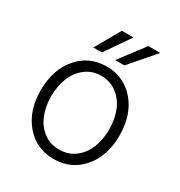

<svg xmlns="http://www.w3.org/2000/svg" viewBox="-179 -880 950 1014"><g transform="rotate(30 295.5 -372.5)"><path d="M315.9 -604 431.2 -755.9H503.4L372.6 -604ZM183.1 -604 269.5 -755.9H340.3L235.4 -604ZM55.2 -270Q55.2 -395.5 122.3 -474.1Q189.5 -552.7 295.4 -552.7Q401.4 -552.7 468.5 -474.1Q535.6 -395.5 535.6 -270Q535.6 -145.5 468.5 -67.1Q401.4 11.2 295.4 11.2Q189.5 11.2 122.3 -67.1Q55.2 -145.5 55.2 -270ZM200 -77.1Q240.7 -46.4 295.4 -46.4Q350.1 -46.4 390.9 -77.1Q431.6 -107.9 451.9 -158Q472.2 -208 472.2 -270Q472.2 -332 452.1 -382.6Q432.1 -433.1 391.1 -464.4Q350.1 -495.6 295.4 -495.6Q240.7 -495.6 200 -464.4Q159.2 -433.1 139.2 -382.6Q119.1 -332 119.1 -270Q119.1 -208 139.2 -158Q159.2 -107.9 200 -77.1Z"/></g></svg>

Font: Interop Light
Style: Regular
Weight: 300
Designer: Rasmus Andersson, Google, Jang Haemin
Foundry: jhaemin
Version: Version 1.007